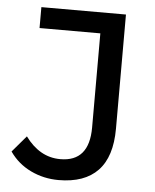

<svg xmlns="http://www.w3.org/2000/svg" viewBox="-51 -744 643 796"><g transform="rotate(5 270.0 -346.0)"><path d="M222 8Q160 8 106 -18Q52 -44 18 -93L76 -161Q105 -121 141.5 -100Q178 -79 222 -79Q342 -79 342 -221V-613H89V-700H441V-225Q441 -108 385.5 -50Q330 8 222 8Z"/></g></svg>

Font: Montserrat Z Med
Style: Regular
Weight: 500
Designer: Julieta Ulanovsky
Foundry: Julieta Ulanovsky
Version: Version 8.000